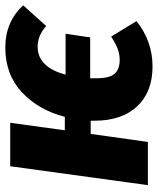

<svg xmlns="http://www.w3.org/2000/svg" viewBox="46 -638 609 742"><g transform="rotate(-90 351.0 -266.5)"><path d="M581 -142 641 -44Q563 18 466 18Q367 18 311.5 -41.5Q256 -101 256 -206V-221H205L174 0H7L80 -532H248L219 -321H271Q297 -422 365.5 -486.5Q434 -551 539 -551Q638 -551 702 -482L622 -393Q585 -426 542 -426Q463 -426 434 -318H592L578 -223H420V-201Q420 -148 437.5 -128.5Q455 -109 491 -109Q514 -109 534.5 -117Q555 -125 581 -142Z"/></g></svg>

Font: Fira Sans Condensed ExtraBold
Style: Italic
Weight: 800
Width: 3
Italic angle: -8°
Designer: bBox Type GmbH & Carrois Corporate GbR & Edenspiekermann AG
Foundry: bBox Type GmbH & Carrois Corporate GbR & Edenspiekermann AG
Version: Version 4.301